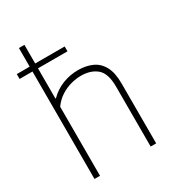

<svg xmlns="http://www.w3.org/2000/svg" viewBox="-193 -917 930 1026"><g transform="rotate(-30 272.0 -404.0)"><path d="M5.5 -663V-693H301V-663ZM85 0V-808H119V-476.5H122Q158 -512.5 203.5 -530.2Q249 -548 298.5 -548Q347.5 -548 385.2 -531Q423 -514 444.2 -475Q465.5 -436 465.5 -369.5V0H431.5V-370Q431.5 -451.5 394.5 -482.8Q357.5 -514 297 -514Q267.5 -514 235.5 -505.5Q203.5 -497 173 -477.8Q142.5 -458.5 119 -426V0Z"/></g></svg>

Font: Encode Sans Condensed Thin Thin
Style: Regular
Weight: 250
Version: Version 3.002